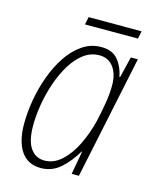

<svg xmlns="http://www.w3.org/2000/svg" viewBox="-102 -715 641 795"><g transform="rotate(15 218.5 -317.5)"><path d="M148 10Q93 10 64 -32Q35 -74 35 -150Q35 -198 44 -251Q53 -304 71.5 -355Q90 -406 117.5 -447.5Q145 -489 181.5 -514Q218 -539 263 -539Q311 -539 335 -509Q359 -479 366 -439H369L391 -529H421L310 0H279L297 -100H295Q269 -55 233 -22.5Q197 10 148 10ZM155 -24Q195 -24 228 -54Q261 -84 285 -133Q309 -182 323 -238Q333 -282 339.5 -322Q346 -362 346 -396Q346 -446 324 -475Q302 -504 264 -504Q227 -504 197 -481.5Q167 -459 144 -421.5Q121 -384 105 -337.5Q89 -291 81 -243Q73 -195 73 -152Q73 -87 95 -55.5Q117 -24 155 -24ZM172 -612 179 -645H406L399 -612Z"/></g></svg>

Font: Noto Sans Condensed ExtraLight
Style: Italic
Weight: 200
Width: 3
Italic angle: -12°
Designer: Monotype Design Team
Foundry: Monotype Imaging Inc.
Version: Version 2.013; ttfautohint (v1.8.4.7-5d5b)